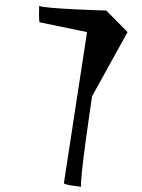

<svg xmlns="http://www.w3.org/2000/svg" viewBox="-20 -710 541 730"><path d="M128 -689 129 -688C129 -690 128 -691 128 -689ZM129 -688C129 -677 126 -625 132 -625L311 -588L223 -14C222 -7 278 -1 289 0C280 -12 329 -336 330 -344L465 -588L384 -670C377 -670 141 -677 129 -688ZM289 0H290Z"/></svg>

Font: Ampere
Style: SuCndIta
Weight: 400
Version: Version 1